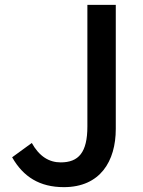

<svg xmlns="http://www.w3.org/2000/svg" viewBox="-20 -757 589 791"><path d="M243 14C393 14 457 -93 457 -226V-737H340V-236C340 -129 304 -88 230 -88C183 -88 142 -112 111 -168L30 -109C76 -28 144 14 243 14Z"/></svg>

Font: GenYoGothic2 TW M
Style: Regular
Weight: 500
Version: Version 2.100;PS 2.1;hotconv 16.6.51;makeotf.lib2.5.65220 DE